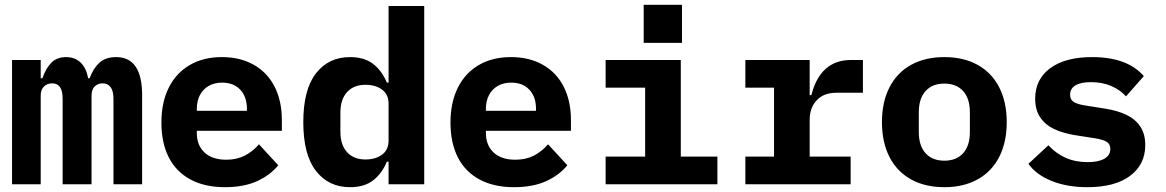

<svg xmlns="http://www.w3.org/2000/svg" viewBox="-20 -765 4840 797"><path d="M30 0V-516H149V-440H156Q170 -481 193 -504.5Q216 -528 254 -528Q291 -528 314.5 -505.5Q338 -483 346 -440H352Q367 -481 392.5 -504.5Q418 -528 462 -528Q516 -528 543 -488.5Q570 -449 570 -369V0H451V-354Q451 -388 439 -403.5Q427 -419 406 -419Q386 -419 373 -406Q360 -393 360 -368V0H240V-354Q240 -388 229 -403.5Q218 -419 197 -419Q176 -419 162.5 -406Q149 -393 149 -368V0Z M650 -256Q650 -340 680.5 -401Q711 -462 767.5 -495Q824 -528 901 -528Q977 -528 1033.5 -496Q1090 -464 1120 -405Q1150 -346 1150 -266V-222H797V-213Q797 -162 829 -132Q861 -102 919 -102Q963 -102 996 -119Q1029 -136 1055 -166L1135 -79Q1102 -38 1047 -13Q992 12 914 12Q829 12 769.5 -20.5Q710 -53 680 -113Q650 -173 650 -256ZM797 -313V-305H1005V-313Q1005 -363 977.5 -392.5Q950 -422 902 -422Q870 -422 846.5 -408.5Q823 -395 810 -370.5Q797 -346 797 -313Z M1593 -94H1586Q1565 -44 1528.5 -16Q1492 12 1433 12Q1344 12 1291.5 -55.5Q1239 -123 1239 -258Q1239 -393 1291.5 -460.5Q1344 -528 1433 -528Q1492 -528 1528.5 -500Q1565 -472 1586 -422H1593V-740H1741V0H1593ZM1593 -182V-334Q1593 -373 1566 -393Q1539 -413 1497 -413Q1448 -413 1420.5 -382.5Q1393 -352 1393 -298V-218Q1393 -164 1420.5 -133.5Q1448 -103 1497 -103Q1539 -103 1566 -123Q1593 -143 1593 -182Z M1850 -256Q1850 -340 1880.5 -401Q1911 -462 1967.5 -495Q2024 -528 2101 -528Q2177 -528 2233.5 -496Q2290 -464 2320 -405Q2350 -346 2350 -266V-222H1997V-213Q1997 -162 2029 -132Q2061 -102 2119 -102Q2163 -102 2196 -119Q2229 -136 2255 -166L2335 -79Q2302 -38 2247 -13Q2192 12 2114 12Q2029 12 1969.5 -20.5Q1910 -53 1880 -113Q1850 -173 1850 -256ZM1997 -313V-305H2205V-313Q2205 -363 2177.5 -392.5Q2150 -422 2102 -422Q2070 -422 2046.5 -408.5Q2023 -395 2010 -370.5Q1997 -346 1997 -313Z M2494 -115H2658V-401H2494V-516H2806V-115H2958V0H2494ZM2811 -745V-587H2652V-745Z M3074 -115H3193V-401H3074V-516H3341V-370H3348Q3385 -516 3513 -516H3562V-380H3452Q3399 -380 3370 -348.5Q3341 -317 3341 -268V-115H3511V0H3074Z M3641 -258Q3641 -341 3672 -402Q3703 -463 3761.5 -495.5Q3820 -528 3900 -528Q3980 -528 4038.5 -495.5Q4097 -463 4128 -402Q4159 -341 4159 -258Q4159 -175 4128 -114Q4097 -53 4038.5 -20.5Q3980 12 3900 12Q3820 12 3761.5 -20.5Q3703 -53 3672 -114Q3641 -175 3641 -258ZM4006 -217V-299Q4006 -356 3978 -387Q3950 -418 3900 -418Q3850 -418 3822 -387Q3794 -356 3794 -299V-217Q3794 -160 3822 -129Q3850 -98 3900 -98Q3950 -98 3978 -129Q4006 -160 4006 -217Z M4249 -85 4332 -162Q4363 -128 4403.5 -110Q4444 -92 4495 -92Q4539 -92 4564 -106Q4589 -120 4589 -147Q4589 -167 4573.5 -176.5Q4558 -186 4525 -191L4442 -204Q4393 -212 4356.5 -229Q4320 -246 4298.5 -277Q4277 -308 4277 -355Q4277 -436 4339.5 -482Q4402 -528 4513 -528Q4660 -528 4728 -449L4654 -365Q4630 -392 4593 -408Q4556 -424 4508 -424Q4466 -424 4444 -410.5Q4422 -397 4422 -372Q4422 -351 4437.5 -341.5Q4453 -332 4486 -327L4568 -314Q4618 -306 4654.5 -289Q4691 -272 4712.5 -241Q4734 -210 4734 -163Q4734 -82 4671 -35Q4608 12 4494 12Q4409 12 4345 -14Q4281 -40 4249 -85Z"/></svg>

Font: iA Writer Mono V
Style: Regular
Weight: 400
Designer: Mike Abbink, Paul van der Laan, Pieter van Rosmalen
Foundry: Bold Monday
Version: Version 2.000